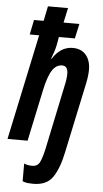

<svg xmlns="http://www.w3.org/2000/svg" viewBox="-70 -799 575 1076"><g transform="rotate(5 217.0 -261.0)"><path d="M322 46 405 -345Q415 -391 415 -425Q415 -478 388.5 -509Q362 -540 314 -540Q246 -540 201 -469H198Q205 -487 212 -508Q219 -529 223 -549L231 -594H321L339 -677H250L268 -760H155L138 -677H84L67 -594H120L-6 0H107L168 -288Q185 -368 207.5 -402.5Q230 -437 263 -437Q296 -437 296 -393Q296 -364 286 -321L211 37Q201 83 188.5 110.5Q176 138 145 138Q117 138 99 129V229Q114 235 128.5 236.5Q143 238 159 238Q235 238 269 188Q303 138 322 46Z"/></g></svg>

Font: Noto Sans Display Condensed
Style: Bold Italic
Weight: 700
Width: 3
Designer: Monotype Design team
Foundry: Monotype Imaging Inc.
Version: 1.000